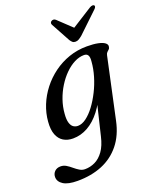

<svg xmlns="http://www.w3.org/2000/svg" viewBox="-212 -776 901 1122"><g transform="rotate(-20 238.0 -215.0)"><path d="M403 -1.5Q385 84 339.2 140.5Q293.5 197 225.8 224.8Q158 252.5 72.5 252.5Q13.5 252.5 -15.5 234Q-44.5 215.5 -44.5 186.5Q-44.5 166.5 -30.8 152.5Q-17 138.5 6.5 138.5Q25 138.5 41 148.2Q57 158 72.2 171Q87.5 184 103.2 193.5Q119 203 136.5 203Q169.5 203 199.5 188.5Q229.5 174 252.8 141.5Q276 109 288.5 55L352.5 -211L368.5 -200.5Q342.5 -134 305.8 -86.5Q269 -39 225 -14.2Q181 10.5 132.5 10.5Q98 10.5 73.2 -4.8Q48.5 -20 36.2 -51.2Q24 -82.5 28 -131.5Q32 -183 51.8 -232Q71.5 -281 104.8 -323.8Q138 -366.5 182.2 -399Q226.5 -431.5 279.2 -449.8Q332 -468 390.5 -468Q432 -468 459.5 -462.2Q487 -456.5 500.2 -446.5Q513.5 -436.5 512 -424.5Q511 -413 505.2 -407.5Q499.5 -402 493.2 -396.2Q487 -390.5 484.5 -379ZM134.5 -141.5Q131.5 -106.5 137.8 -86.2Q144 -66 156.2 -57.5Q168.5 -49 184 -49Q209.5 -49 236.5 -69Q263.5 -89 288.8 -122.8Q314 -156.5 335.2 -198.8Q356.5 -241 370 -286.8Q383.5 -332.5 386.5 -375Q389.5 -402 382.2 -414Q375 -426 357.5 -426Q328 -426 297.5 -410.5Q267 -395 239 -367.2Q211 -339.5 188.5 -303.2Q166 -267 151.8 -225.8Q137.5 -184.5 134.5 -141.5ZM375.5 -580 274.5 -675.5Q268.5 -681 261.5 -681.5Q254.5 -682 248 -678Q243 -675 241 -668.8Q239 -662.5 243.5 -655L307.5 -537.5Q314 -527.5 320.8 -521.8Q327.5 -516 339 -516Q350.5 -516 360.2 -521.8Q370 -527.5 382 -537.5L505.5 -655Q514 -662.5 515.5 -668.8Q517 -675 514 -678Q510 -682 502.8 -681.5Q495.5 -681 486 -675.5L335 -580Z"/></g></svg>

Font: Fraunces
Style: Italic
Weight: 400
Italic angle: -16°
Version: Version 1.000;[b76b70a41]